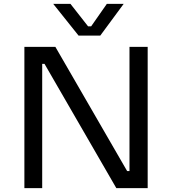

<svg xmlns="http://www.w3.org/2000/svg" viewBox="-20 -972 889 992"><path d="M106 0V-730H266L637 -88H669L649 -70V-730H743V0H581L210 -642H178L198 -660V0ZM386 -788 255 -952H344L435 -836H451L532 -952H619L498 -788Z"/></svg>

Font: SVN-Sora Variable
Style: Regular
Weight: 400
Designer: Jonathan Barnbrook, Julián Moncada
Foundry: Barnbrook Fonts
Version: Version 2.000 - Viet hoa boi STYLEno.1 Fonts